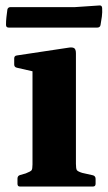

<svg xmlns="http://www.w3.org/2000/svg" viewBox="-20 -683 394 703"><path d="M53 0Q44 0 44 -10V-29Q44 -39 53 -42L74 -48Q92 -55 95.5 -59.5Q99 -64 99 -81V-422L42 -435Q32 -437 32 -447V-469Q32 -479 42 -480L228 -508Q244 -511 251 -507Q258 -503 258 -488V-83Q258 -65 261.5 -60Q265 -55 281 -50L321 -41Q330 -38 330 -28V-10Q330 0 320 0ZM7 -648Q9 -657 19 -657H255L344 -663Q353 -664 354 -654Q355 -638 353 -622.5Q351 -607 348 -591Q346 -582 336 -582H12Q2 -582 2 -592Q2 -606 3.5 -620Q5 -634 7 -648Z"/></svg>

Font: Hahmlet
Style: Bold
Weight: 700
Designer: Minjoo Ham & Mark Frömberg
Foundry: hypertype
Version: Version 1.002; ttfautohint (v1.8.3)